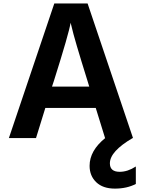

<svg xmlns="http://www.w3.org/2000/svg" viewBox="-20 -780 830 1127"><path d="M32.2 30.3 298.8 -759.8H494.1L760.7 30.3H758.8Q625 108.4 625 178.7Q625 228.5 682.6 228.5Q729.5 228.5 777.3 197.3V299.8Q724.6 327.1 654.3 327.1Q584 327.1 544.9 289.6Q505.9 252 505.9 193.4Q505.9 104.5 597.7 30.3H596.7L542 -146.5H246.1L191.4 30.3ZM285.2 -271.5H503.9L494.1 -303.7Q415 -556.6 400.4 -623L394.5 -646.5Q384.8 -585 295.9 -303.7Z"/></svg>

Font: GenEi M Gothic v2 Bold
Style: Regular
Weight: 700
Version: Version 2.0